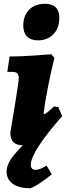

<svg xmlns="http://www.w3.org/2000/svg" viewBox="-20 -762 351 1023"><path d="M104 -625Q104 -679 135.5 -710.5Q167 -742 220 -742Q257 -742 276.5 -723Q296 -704 296 -667Q296 -612 264.5 -579.5Q233 -547 182 -547Q144 -547 124 -567.5Q104 -588 104 -625ZM228 120 256 167Q181 227 142 241Q82 241 48.5 217.5Q15 194 15 151Q15 124 34 92.5Q53 61 102 12H101Q35 12 35 -55Q42 -96 61 -212Q80 -328 80 -346Q80 -363 72 -371Q64 -379 47 -379H19L31 -461Q87 -461 159.5 -466Q232 -471 254 -473L270 -453Q267 -442 257 -399Q247 -356 234 -290Q221 -224 212 -157L216 -154Q220 -154 231.5 -163Q243 -172 268 -195L291 -191L311 -143Q144 47 144 117Q144 130 151 136.5Q158 143 169 143Q193 143 228 120Z"/></svg>

Font: Alegreya Black
Style: Italic
Weight: 900
Italic angle: -7°
Designer: Juan Pablo del Peral
Foundry: Huerta Tipografica
Version: Version 2.007; ttfautohint (v1.6)